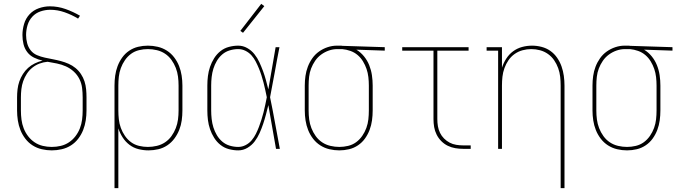

<svg xmlns="http://www.w3.org/2000/svg" viewBox="-20 -776 3540 1001"><path d="M250 8Q224 8 198 2Q172 -4 150 -18Q128 -32 112 -53Q96 -74 86.5 -98Q77 -122 73 -148Q69 -174 69 -200V-268Q69 -289 71.5 -310.5Q74 -332 81 -352Q88 -372 99.5 -390Q111 -408 126.5 -422Q142 -436 161.5 -445.5Q181 -455 202 -460Q179 -465 157.5 -475.5Q136 -486 122 -504.5Q108 -523 102.5 -546Q97 -569 97 -593Q97 -622 105.5 -651Q114 -680 134 -701.5Q154 -723 182.5 -733Q211 -743 240 -743Q282 -743 321.5 -729Q361 -715 397 -694L387 -679Q354 -699 317 -712Q280 -725 242 -725Q216 -725 191 -716.5Q166 -708 148.5 -689Q131 -670 123.5 -644.5Q116 -619 116 -593Q116 -572 121.5 -551Q127 -530 140 -513.5Q153 -497 173 -488.5Q193 -480 214 -475.5Q235 -471 256 -467Q277 -463 297.5 -457.5Q318 -452 337.5 -443.5Q357 -435 373.5 -421.5Q390 -408 402 -390Q414 -372 420.5 -352Q427 -332 429 -310.5Q431 -289 431 -268V-200Q431 -174 427 -148Q423 -122 413.5 -98Q404 -74 388 -53Q372 -32 350 -18Q328 -4 302 2Q276 8 250 8ZM250 -10Q274 -10 297 -15.5Q320 -21 339.5 -34Q359 -47 373.5 -66Q388 -85 396.5 -107Q405 -129 408 -152.5Q411 -176 411 -200V-268Q411 -293 408 -317.5Q405 -342 394 -364Q383 -386 364.5 -403Q346 -420 323.5 -430Q301 -440 276.5 -445Q252 -450 228 -454Q206 -452 186 -444.5Q166 -437 149 -423.5Q132 -410 120 -391.5Q108 -373 101 -353Q94 -333 91.5 -311.5Q89 -290 89 -268V-200Q89 -176 92 -152.5Q95 -129 103.5 -107Q112 -85 126.5 -66Q141 -47 160.5 -34Q180 -21 203 -15.5Q226 -10 250 -10Z M577 205V-330Q577 -356 580.5 -381.5Q584 -407 593 -431Q602 -455 617 -476Q632 -497 653.5 -511.5Q675 -526 700 -532Q725 -538 751 -538Q777 -538 802.5 -532Q828 -526 850 -512Q872 -498 888 -477Q904 -456 913.5 -432Q923 -408 927 -382Q931 -356 931 -330V-200Q931 -174 927.5 -148.5Q924 -123 914.5 -99Q905 -75 889.5 -54Q874 -33 852.5 -18.5Q831 -4 805.5 2Q780 8 754 8Q728 8 702 1.5Q676 -5 655 -21Q634 -37 619.5 -59.5Q605 -82 597 -107V205ZM751 -10Q774 -10 797.5 -15.5Q821 -21 840.5 -34Q860 -47 874 -66.5Q888 -86 896.5 -108Q905 -130 908 -153Q911 -176 911 -200V-330Q911 -354 908 -377Q905 -400 896.5 -422Q888 -444 874 -463.5Q860 -483 840.5 -496Q821 -509 797.5 -514.5Q774 -520 751 -520Q728 -520 705 -514.5Q682 -509 663.5 -495.5Q645 -482 631.5 -462.5Q618 -443 610 -421Q602 -399 599.5 -376Q597 -353 597 -330V-200Q597 -177 599.5 -154Q602 -131 610 -109Q618 -87 631.5 -67.5Q645 -48 663.5 -34.5Q682 -21 705 -15.5Q728 -10 751 -10Z M1222 8Q1198 8 1173.5 1.5Q1149 -5 1129.5 -20.5Q1110 -36 1096.5 -57.5Q1083 -79 1075 -102.5Q1067 -126 1064 -150.5Q1061 -175 1061 -200V-330Q1061 -355 1064 -379.5Q1067 -404 1075 -427.5Q1083 -451 1096.5 -472.5Q1110 -494 1129.5 -509.5Q1149 -525 1173.5 -531.5Q1198 -538 1222 -538Q1247 -538 1269 -525.5Q1291 -513 1306.5 -493.5Q1322 -474 1332.5 -451Q1343 -428 1351.5 -405Q1360 -382 1366.5 -358Q1373 -334 1379 -310Q1389 -365 1398 -420Q1407 -475 1417 -530H1437Q1424 -465 1412.5 -399.5Q1401 -334 1388 -269Q1402 -202 1414 -134.5Q1426 -67 1439 0H1419Q1409 -57 1399 -114Q1389 -171 1379 -228Q1373 -203 1366.5 -178.5Q1360 -154 1352 -130Q1344 -106 1333.5 -82.5Q1323 -59 1308 -39Q1293 -19 1270.5 -5.5Q1248 8 1222 8ZM1222 -10Q1242 -10 1260.5 -19.5Q1279 -29 1292 -44.5Q1305 -60 1314 -78Q1323 -96 1330 -114.5Q1337 -133 1343 -152Q1349 -171 1354 -190.5Q1359 -210 1363 -229.5Q1367 -249 1371 -269Q1367 -288 1363 -307Q1359 -326 1354 -345Q1349 -364 1343 -383Q1337 -402 1329.5 -420Q1322 -438 1313 -455.5Q1304 -473 1291 -487.5Q1278 -502 1260 -511Q1242 -520 1222 -520Q1200 -520 1178 -513.5Q1156 -507 1139 -492.5Q1122 -478 1110.5 -458.5Q1099 -439 1092.5 -418Q1086 -397 1083.5 -374.5Q1081 -352 1081 -330V-200Q1081 -178 1083.5 -155.5Q1086 -133 1092.5 -112Q1099 -91 1110.5 -71.5Q1122 -52 1139 -37.5Q1156 -23 1178 -16.5Q1200 -10 1222 -10ZM1247 -605 1233 -615 1342 -756 1358 -744Z M1749 8Q1723 8 1697.5 2Q1672 -4 1650 -18Q1628 -32 1612 -53Q1596 -74 1586.5 -98Q1577 -122 1573 -148Q1569 -174 1569 -200V-330Q1569 -355 1572.5 -380Q1576 -405 1585 -428.5Q1594 -452 1608.5 -472.5Q1623 -493 1643.5 -507.5Q1664 -522 1688 -530Q1712 -538 1737 -538Q1740 -538 1743.5 -538Q1747 -538 1750 -538Q1754 -538 1758 -538Q1762 -538 1766 -537L1986 -530V-512L1838 -517Q1861 -503 1878 -482Q1895 -461 1905 -436Q1915 -411 1919 -384Q1923 -357 1923 -330V-200Q1923 -174 1919.5 -148.5Q1916 -123 1907 -99Q1898 -75 1883 -54Q1868 -33 1846.5 -18.5Q1825 -4 1800 2Q1775 8 1749 8ZM1749 -10Q1772 -10 1795 -15.5Q1818 -21 1836.5 -34.5Q1855 -48 1868.5 -67.5Q1882 -87 1890 -109Q1898 -131 1900.5 -154Q1903 -177 1903 -200V-330Q1903 -352 1900.5 -374Q1898 -396 1891 -416.5Q1884 -437 1872.5 -456Q1861 -475 1844.5 -489Q1828 -503 1807 -510.5Q1786 -518 1764 -520H1750Q1747 -520 1744.5 -520Q1742 -520 1739 -520Q1716 -520 1694.5 -512.5Q1673 -505 1654.5 -491.5Q1636 -478 1623 -459Q1610 -440 1602 -419Q1594 -398 1591.5 -375.5Q1589 -353 1589 -330V-200Q1589 -176 1592 -153Q1595 -130 1603.5 -108Q1612 -86 1626 -66.5Q1640 -47 1659.5 -34Q1679 -21 1702.5 -15.5Q1726 -10 1749 -10Z M2395 0Q2374 0 2353.5 -3.5Q2333 -7 2314.5 -16Q2296 -25 2281 -40Q2266 -55 2256.5 -74Q2247 -93 2243.5 -113.5Q2240 -134 2240 -155V-512H2077V-530H2423V-512H2260V-155Q2260 -136 2263 -118Q2266 -100 2274 -83.5Q2282 -67 2295 -54Q2308 -41 2324 -32.5Q2340 -24 2358.5 -21Q2377 -18 2395 -18H2434V0Z M2903 205V-330Q2903 -353 2900.5 -376Q2898 -399 2890 -421Q2882 -443 2869 -462Q2856 -481 2837 -494.5Q2818 -508 2795.5 -514Q2773 -520 2750 -520Q2727 -520 2704.5 -514Q2682 -508 2663 -494.5Q2644 -481 2631 -462Q2618 -443 2610 -421Q2602 -399 2599.5 -376Q2597 -353 2597 -330V0H2577V-512H2517V-530H2597V-423Q2605 -448 2619.5 -470.5Q2634 -493 2655 -508.5Q2676 -524 2701.5 -531Q2727 -538 2754 -538Q2779 -538 2804 -531.5Q2829 -525 2849.5 -510.5Q2870 -496 2884.5 -475Q2899 -454 2907.5 -430Q2916 -406 2919.5 -380.5Q2923 -355 2923 -330V205Z M3249 8Q3223 8 3197.5 2Q3172 -4 3150 -18Q3128 -32 3112 -53Q3096 -74 3086.5 -98Q3077 -122 3073 -148Q3069 -174 3069 -200V-330Q3069 -355 3072.5 -380Q3076 -405 3085 -428.5Q3094 -452 3108.5 -472.5Q3123 -493 3143.5 -507.5Q3164 -522 3188 -530Q3212 -538 3237 -538Q3240 -538 3243.5 -538Q3247 -538 3250 -538Q3254 -538 3258 -538Q3262 -538 3266 -537L3486 -530V-512L3338 -517Q3361 -503 3378 -482Q3395 -461 3405 -436Q3415 -411 3419 -384Q3423 -357 3423 -330V-200Q3423 -174 3419.5 -148.5Q3416 -123 3407 -99Q3398 -75 3383 -54Q3368 -33 3346.5 -18.5Q3325 -4 3300 2Q3275 8 3249 8ZM3249 -10Q3272 -10 3295 -15.5Q3318 -21 3336.5 -34.5Q3355 -48 3368.5 -67.5Q3382 -87 3390 -109Q3398 -131 3400.5 -154Q3403 -177 3403 -200V-330Q3403 -352 3400.5 -374Q3398 -396 3391 -416.5Q3384 -437 3372.5 -456Q3361 -475 3344.5 -489Q3328 -503 3307 -510.5Q3286 -518 3264 -520H3250Q3247 -520 3244.5 -520Q3242 -520 3239 -520Q3216 -520 3194.5 -512.5Q3173 -505 3154.5 -491.5Q3136 -478 3123 -459Q3110 -440 3102 -419Q3094 -398 3091.5 -375.5Q3089 -353 3089 -330V-200Q3089 -176 3092 -153Q3095 -130 3103.5 -108Q3112 -86 3126 -66.5Q3140 -47 3159.5 -34Q3179 -21 3202.5 -15.5Q3226 -10 3249 -10Z"/></svg>

Font: Iosevka Slab Thin
Style: Regular
Weight: 100
Monospace: yes
Designer: Belleve Invis
Foundry: Belleve Invis
Version: Version 11.1.0; ttfautohint (v1.8.3)